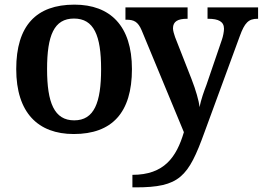

<svg xmlns="http://www.w3.org/2000/svg" viewBox="-20 -568 1133 828"><path d="M298 10C463 10 549 -82 549 -270C549 -457 455 -548 301 -548C136 -548 50 -457 50 -270C50 -82 144 10 298 10ZM551 186V240H565C754 240 792 196 862 2L1014 -412C1035 -470 1052 -487 1090 -487H1093V-536H875V-487H878C922 -487 946 -475 946 -444C946 -432 942 -411 937 -397L870 -201C862 -180 846 -138 841 -106C837 -135 825 -178 806 -227L735 -408C731 -420 726 -435 726 -446C726 -476 748 -487 786 -487H789V-536H521V-483H525C557 -483 575 -475 591 -437L773 2C741 110 688 186 551 186ZM300 -49C214 -49 183 -125 183 -270C183 -415 213 -488 299 -488C385 -488 416 -415 416 -270C416 -125 386 -49 300 -49Z"/></svg>

Font: Noto Serif SemiBold
Style: Regular
Weight: 600
Designer: Monotype Design Team
Foundry: Monotype Imaging Inc.
Version: Version 2.013